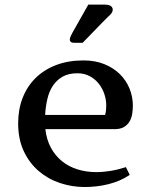

<svg xmlns="http://www.w3.org/2000/svg" viewBox="-20 -770 636 810"><path d="M423.3 -285.2Q426.3 -294.9 427.2 -304.7Q428.2 -314.5 428.2 -325.2Q428.2 -349.1 420.2 -373.3Q412.1 -397.5 396.7 -417Q381.3 -436.5 358.6 -448.7Q335.9 -460.9 306.6 -460.9Q269 -460.9 243.9 -446.5Q218.8 -432.1 202.9 -408Q187 -383.8 179.7 -351.8Q172.4 -319.8 170.4 -285.2ZM56.6 -250Q56.6 -308.1 75.4 -356.7Q94.2 -405.3 129.6 -440.4Q165 -475.6 216.3 -495.4Q267.6 -515.1 332.5 -515.1Q381.3 -515.1 419.9 -499.5Q458.5 -483.9 485.4 -457.5Q512.2 -431.2 526.4 -396.5Q540.5 -361.8 540.5 -324.2Q540.5 -306.6 537.6 -289.1Q534.7 -271.5 526.4 -257.3Q518.1 -243.2 502.9 -234.1Q487.8 -225.1 463.4 -225.1H171.4Q176.3 -181.2 194.3 -147.5Q212.4 -113.8 240.7 -90.6Q269 -67.4 306.2 -55.7Q343.3 -43.9 386.2 -43.9Q415.5 -43.9 446.8 -49.1Q478 -54.2 511.2 -64.9L527.3 -32.2Q507.3 -18.6 484.4 -8.8Q461.4 1 437 7.1Q412.6 13.2 387.2 16.1Q361.8 19 337.4 19Q283.7 19 233.2 2.2Q182.6 -14.6 143.3 -48.3Q104 -82 80.3 -132.3Q56.6 -182.6 56.6 -250ZM352.5 -750.5H424.3Q429.2 -750.5 434.8 -749.5Q440.4 -748.5 445.1 -746.1Q449.7 -743.7 452.6 -739.5Q455.6 -735.4 455.6 -728.5Q455.6 -716.3 438.5 -701.7Q434.1 -697.3 426.8 -690.2Q419.4 -683.1 410.9 -674.3Q402.3 -665.5 393.1 -655.8Q383.8 -646 374.5 -636.7Q353 -614.3 328.6 -589.4H293.5Q282.7 -589.4 278.6 -593.3Q274.4 -597.2 274.4 -602.5Q274.4 -608.4 277.6 -616Q280.8 -623.5 284.7 -630.4Z"/></svg>

Font: Artifika
Style: Medium
Weight: 500
Designer: Yulya Zhdanova | Cyreal.org
Foundry: Yulya Zhdanova | Cyreal
Version: Version 1.000